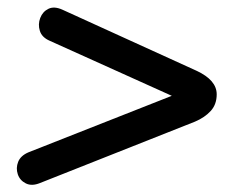

<svg xmlns="http://www.w3.org/2000/svg" viewBox="-20 -548 640 513"><path d="M87 -59Q65 -50 49 -58Q33 -66 27.5 -82.5Q22 -99 28.5 -115.5Q35 -132 56 -141L439 -292L113 -439Q92 -448 86.5 -465.5Q81 -483 87.5 -500Q94 -517 109.5 -524.5Q125 -532 147 -522L505 -359Q559 -334 559 -296Q559 -269 543 -251.5Q527 -234 501 -223Z"/></svg>

Font: Nunito
Style: Bold Italic
Weight: 700
Italic angle: -9°
Designer: Vernon Adams
Foundry: Vernon Adams
Version: Version 3.601; ttfautohint (v1.8.2.53-6de2)